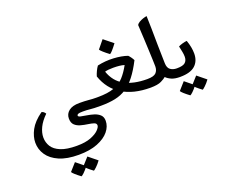

<svg xmlns="http://www.w3.org/2000/svg" viewBox="-153 -786 1800 1510"><g transform="rotate(-20 747.0 -30.5)"><path d="M326.7 308.1Q228.5 308.1 164.3 280Q100.1 252 68.4 205.1Q36.6 158.2 36.6 102.1Q36.6 50.8 65.4 -3.4Q94.2 -57.6 164.1 -107.9Q174.3 -106.9 182.1 -100.3Q189.9 -93.8 195.8 -84Q150.9 -40 130.4 2.7Q109.9 45.4 109.9 85Q109.9 126.5 131.3 160.9Q152.8 195.3 202.6 215.8Q252.4 236.3 336.4 236.3Q408.2 236.3 453.9 218.5Q499.5 200.7 521.5 178Q543.5 155.3 543.5 140.1Q543.5 123 523.9 116.5Q504.4 109.9 475.6 106Q446.8 102.1 417.7 94.2Q388.7 86.4 369.1 68.1Q349.6 49.8 349.6 13.2Q349.6 -25.4 380.1 -49.6Q410.6 -73.7 468.3 -73.7Q513.2 -73.7 545.2 -70.6Q577.1 -67.4 607.4 -67.4H617.2V4.9H607.4Q562 4.9 534.2 1.7Q506.3 -1.5 471.2 -1.5Q441.9 -1.5 432.1 2.9Q422.4 7.3 422.4 15.1Q422.4 24.4 441.9 28.8Q461.4 33.2 490.5 37.6Q519.5 42 548.3 50.8Q577.1 59.6 596.7 77.6Q616.2 95.7 616.2 127.9Q616.2 174.8 582.8 215.8Q549.3 256.8 484.6 282.5Q419.9 308.1 326.7 308.1ZM395 465.8Q368.7 446.8 349.9 429.7Q331.1 412.6 328.1 405.8L384.3 343.3L457 402.3Q437 429.7 418.5 446.8Q399.9 463.9 395 465.8ZM288.1 474.1Q262.2 455.1 243.4 438.2Q224.6 421.4 221.7 414.1L277.3 351.6L350.6 411.1Q328.1 440.9 311 456.8Q293.9 472.7 288.1 474.1Z M597.7 4.9V-67.4H622.1Q707 -67.4 758.5 -86.4Q810.1 -105.5 843.3 -142.1Q876.5 -178.7 905.8 -232.4Q887.7 -238.3 864.5 -240.7Q841.3 -243.2 813.5 -243.2Q766.6 -243.2 743.7 -235.8Q773.9 -147.9 847.4 -107.7Q920.9 -67.4 1036.1 -67.4H1045.9V4.9H1036.1Q894.5 4.9 801.3 -52.7Q708 -110.4 669.4 -222.7Q674.8 -241.7 685.1 -263.4Q695.3 -285.2 707 -300.8Q772.5 -315.4 840.3 -311.8Q908.2 -308.1 957 -291Q965.3 -283.2 975.8 -268.6Q986.3 -253.9 991.7 -242.2Q953.6 -168 916 -119.9Q878.4 -71.8 836.2 -44.4Q793.9 -17.1 741.9 -6.1Q689.9 4.9 622.1 4.9ZM827.6 -352.5Q800.3 -372.6 780.5 -390.4Q760.7 -408.2 757.3 -415.5L812.5 -482.9L889.6 -420.9Q841.3 -356.9 827.6 -352.5Z M1026.4 4.9V-67.4H1036.1Q1090.8 -67.4 1109.9 -87.4Q1128.9 -107.4 1128.9 -140.6Q1128.9 -157.2 1127.4 -194.1Q1126 -231 1124 -276.6Q1122.1 -322.3 1119.9 -366.9Q1117.7 -411.6 1115.7 -445.3Q1113.8 -479 1113.3 -490.7Q1118.7 -502.4 1134 -511.7Q1149.4 -521 1167.5 -527.1Q1185.5 -533.2 1199.7 -535.2Q1201.7 -493.2 1202.4 -430.7Q1203.1 -368.2 1204.1 -293Q1205.1 -217.8 1207.5 -137.7Q1208.5 -98.1 1230.2 -82.8Q1252 -67.4 1282.2 -67.4H1292V4.9H1282.2Q1241.2 4.9 1213.9 -6.8Q1186.5 -18.6 1169.4 -36.1Q1158.2 -25.4 1128.2 -10.3Q1098.1 4.9 1036.1 4.9Z M1272.5 4.9V-67.4H1285.6Q1334.5 -67.4 1353.5 -84.2Q1372.6 -101.1 1372.6 -132.8Q1372.6 -151.9 1368.2 -174.1Q1363.8 -196.3 1357.9 -223.1Q1370.6 -230.5 1393.1 -236.8Q1415.5 -243.2 1429.7 -243.7Q1451.2 -182.6 1451.2 -131.3Q1451.2 -67.4 1410.9 -31.2Q1370.6 4.9 1285.6 4.9ZM1417 160.2Q1390.6 141.1 1371.8 124Q1353 106.9 1350.1 100.1L1406.2 37.6L1479 96.7Q1459 124 1440.4 141.1Q1421.9 158.2 1417 160.2ZM1310.1 168.5Q1284.2 149.4 1265.4 132.6Q1246.6 115.7 1243.7 108.4L1299.3 45.9L1372.6 105.5Q1350.1 135.3 1333 151.1Q1315.9 167 1310.1 168.5Z"/></g></svg>

Font: Harmattan Medium
Style: Regular
Weight: 500
Designer: George W. Nuss III and SIL International
Foundry: SIL International
Version: Version 4.000